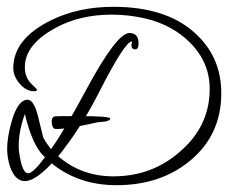

<svg xmlns="http://www.w3.org/2000/svg" viewBox="-20 -500 670 564"><path d="M322 44Q211 44 132 -20Q83 32 53 32Q24 32 9 -12Q1 -38 1 -62Q1 -98 15 -146Q33 -207 61 -207Q79 -207 91 -161L107 -96Q117 -78 130 -62Q152 -93 177.5 -136.5Q203 -180 233 -236Q323 -403 360 -403Q387 -403 387 -373Q387 -355 377 -355Q366 -355 366 -368L367 -373Q368 -375 368 -378H367Q347 -378 272 -231Q218 -124 151 -41Q219 18 313 18Q426 18 508 -54Q596 -129 596 -239Q596 -317 538 -375Q486 -427 406 -446Q384 -451 359.5 -454Q335 -457 309 -457Q214 -457 143 -418Q53 -369 53 -303Q53 -273 71 -255L89 -237Q89 -232 80 -232Q57 -232 38 -254Q19 -276 19 -300Q19 -387 133 -442Q212 -480 313 -480Q478 -480 563 -393Q630 -326 630 -226Q630 -102 536 -26Q450 44 322 44ZM63 9Q77 9 112 -38Q93 -55 78.5 -87Q64 -119 53 -165Q35 -116 35 -71Q35 -52 41 -26Q49 9 63 9ZM145 -121Q132 -121 132 -144Q132 -155 140 -158Q141 -159 211 -159Q300 -159 304 -152Q304 -146 289 -143L268 -141Q223 -131 192.5 -126Q162 -121 145 -121Z"/></svg>

Font: Petemoss
Style: Regular
Weight: 400
Designer: Robert E. Leuschke
Foundry: Robert E. Leuschke
Version: Version 1.010; ttfautohint (v1.8.3)